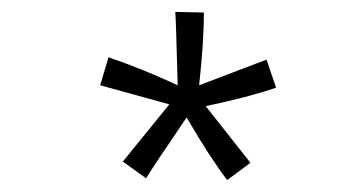

<svg xmlns="http://www.w3.org/2000/svg" viewBox="-20 -756 596 322"><path d="M274 -736 322 -735Q322 -688 314 -613L427 -656L443 -609Q397 -593 325 -578L400 -483L361 -454Q332 -492 293 -559Q239 -480 225 -457L186 -485Q193 -494 264 -581L148 -613L162 -660Q220 -640 278 -613Q275 -726 274 -736Z"/></svg>

Font: Antic Didone
Style: Regular
Weight: 400
Designer: Santiago Orozco
Foundry: Santiago Orozco
Version: Version 2.001